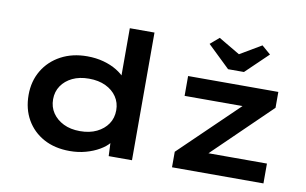

<svg xmlns="http://www.w3.org/2000/svg" viewBox="-79 -930 1748 1096"><g transform="rotate(10 795.0 -382.5)"><path d="M380 10Q293 10 229 -25Q165 -60 129.5 -122Q94 -184 94 -265Q94 -345 131 -407Q168 -469 234 -504.5Q300 -540 386 -540Q437 -540 481 -528Q525 -516 558.5 -495.5Q592 -475 611.5 -451Q631 -427 633 -402L597 -395V-740H740V0H605L599 -136L627 -128Q625 -103 605 -78.5Q585 -54 550.5 -34Q516 -14 472.5 -2Q429 10 380 10ZM418 -112Q474 -112 515 -132Q556 -152 579 -186Q602 -220 602 -265Q602 -309 579 -343Q556 -377 515 -396.5Q474 -416 418 -416Q363 -416 322.5 -396.5Q282 -377 259 -343Q236 -309 236 -265Q236 -220 259 -186Q282 -152 322.5 -132Q363 -112 418 -112ZM972 0V-90L1347 -452L1359 -414H972V-529H1495V-437L1131 -84L1116 -115H1502V0ZM1190 -607 1061 -731 1112 -775 1251 -693H1221L1360 -775L1411 -731L1282 -607Z"/></g></svg>

Font: Lexend Peta SemiBold
Style: Regular
Weight: 600
Designer: Bonnie Shaver-Troup, Thomas Jockin
Foundry: Lexend
Version: Version 1.007